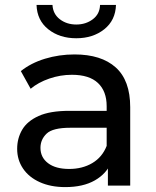

<svg xmlns="http://www.w3.org/2000/svg" viewBox="-20 -757 638 783"><path d="M420 0V-112L415 -133V-324Q415 -385 379.5 -418.5Q344 -452 273 -452Q226 -452 181 -436.5Q136 -421 105 -395L65 -467Q106 -500 163.5 -517.5Q221 -535 284 -535Q393 -535 452 -482Q511 -429 511 -320V0ZM246 6Q187 6 142.5 -14Q98 -34 74 -69.5Q50 -105 50 -150Q50 -193 70.5 -228Q91 -263 137.5 -284Q184 -305 263 -305H431V-236H267Q195 -236 170 -212Q145 -188 145 -154Q145 -115 176 -91.5Q207 -68 262 -68Q316 -68 356.5 -92Q397 -116 415 -162L434 -96Q415 -49 367 -21.5Q319 6 246 6ZM291 -601Q223 -601 177 -637.5Q131 -674 129 -737H194Q196 -700 224 -678.5Q252 -657 291 -657Q330 -657 358.5 -678.5Q387 -700 388 -737H453Q451 -674 405 -637.5Q359 -601 291 -601Z"/></svg>

Font: Montserrat Thin Medium
Style: Regular
Weight: 500
Version: Version 9.000